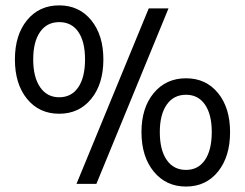

<svg xmlns="http://www.w3.org/2000/svg" viewBox="-20 -681 907 711"><path d="M35.2 -460.9Q35.2 -551.3 80.1 -606.2Q125 -661.1 199.2 -661.1Q272.9 -661.1 317.9 -606Q362.8 -550.8 362.8 -460.9Q362.8 -370.1 317.9 -314.9Q272.9 -259.8 199.2 -259.8Q125 -259.8 80.1 -314.9Q35.2 -370.1 35.2 -460.9ZM530.8 -649.9H604L336.9 0H263.2ZM294.9 -460.9Q294.9 -526.9 270 -563Q245.1 -599.1 199.2 -599.1Q153.8 -599.1 128.4 -562.7Q103 -526.4 103 -460.9Q103 -395 128.7 -357.9Q154.3 -320.8 199.2 -320.8Q244.6 -320.8 269.8 -357.7Q294.9 -394.5 294.9 -460.9ZM503.9 -191.9Q503.9 -281.7 549.3 -336.4Q594.7 -391.1 668.9 -391.1Q742.7 -391.1 787.4 -336.4Q832 -281.7 832 -191.9Q832 -101.1 787.4 -45.7Q742.7 9.8 668.9 9.8Q594.7 9.8 549.3 -45.7Q503.9 -101.1 503.9 -191.9ZM764.2 -191.9Q764.2 -257.3 739 -293.7Q713.9 -330.1 668.9 -330.1Q623 -330.1 597.4 -293.5Q571.8 -256.8 571.8 -191.9Q571.8 -125.5 597.4 -88.6Q623 -51.8 668.9 -51.8Q713.9 -51.8 739 -88.6Q764.2 -125.5 764.2 -191.9Z"/></svg>

Font: Overused Grotesk
Style: Regular
Weight: 400
Version: Version 0.002